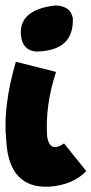

<svg xmlns="http://www.w3.org/2000/svg" viewBox="-21 -699 341 716"><path d="M185.1 -678.7Q242.2 -677.2 250.5 -631.8Q255.9 -509.3 114.7 -506.8Q63 -510.3 57.1 -566.9Q48.3 -663.1 185.1 -678.7ZM188 -430.7Q147 -306.6 154.8 -189.5Q165 -127.4 217.8 -164.1L300.8 -61Q251 -9.3 163.6 -2.9Q11.7 4.9 2.4 -174.8Q-11.2 -298.8 38.1 -468.8Z"/></svg>

Font: Lapsus Pro (theguybrush.com)
Style: Bold
Weight: 700
Designer: Jose Roses
Version: Version 1.00 February 9, 2018, initial release